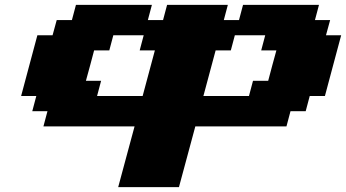

<svg xmlns="http://www.w3.org/2000/svg" viewBox="-20 -645 1424 790"><path d="M466.3 125H716.3Q727.5 83.5 750 0Q772.5 -83.5 783.7 -125H1158.7L1175.3 -187.5H1237.8L1254.4 -250H1316.9Q1328.1 -291.5 1350.3 -375Q1372.6 -458.5 1383.8 -500H1321.3L1338.4 -562.5H1275.9L1292.5 -625H980L963.4 -562.5H900.9L917.5 -625H667.5L650.9 -562.5H588.4L605 -625H292.5L275.9 -562.5H213.4L196.3 -500H133.8Q122.6 -458 100.3 -375Q78.1 -292 66.9 -250H129.4L112.8 -187.5H175.3L158.7 -125H533.7Q522.5 -83.5 500 -0.2Q477.5 83 466.3 125ZM1004.4 -250H816.9L867.2 -437.5H929.7L946.3 -500H1071.3L1054.7 -437.5H1117.2Q1111.3 -417 1100.1 -375.2Q1088.9 -333.5 1083.5 -312.5H1021ZM566.9 -250H379.4L396 -312.5H333.5Q339.4 -333 350.6 -375Q361.8 -417 367.2 -437.5H429.7L446.3 -500H571.3L554.7 -437.5H617.2Z"/></svg>

Font: Faithful 32x
Style: BoldOblique
Weight: 400
Foundry: Faithful Resource Pack
Version: Version 1.0; January 27, 2023